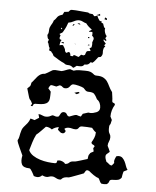

<svg xmlns="http://www.w3.org/2000/svg" viewBox="-51 -744 639 788"><g transform="rotate(5 268.5 -349.5)"><path d="M193 -446Q202 -448 210 -451.5Q218 -455 227 -457L242 -452Q253 -456 266 -456Q279 -456 290 -456Q304 -456 310.5 -453.5Q317 -451 321 -448Q325 -445 328 -442.5Q331 -440 338 -440Q356 -440 366 -434.5Q376 -429 382 -420.5Q388 -412 393 -401Q398 -390 407 -378Q408 -369 409.5 -360Q411 -351 411 -342Q411 -336 417 -334.5Q423 -333 423 -327Q409 -304 409 -278L416 -264L412 -247Q408 -243 407.5 -238Q407 -233 407 -228Q407 -214 411.5 -207.5Q416 -201 416 -193Q416 -183 412 -175Q408 -167 408 -157Q411 -151 414 -145Q417 -139 419 -133Q414 -128 408.5 -124Q403 -120 403 -113Q403 -107 405 -101.5Q407 -96 409 -91Q415 -88 420 -83Q425 -78 432 -78L441 -89L440 -95Q440 -101 442.5 -106.5Q445 -112 447 -117Q453 -119 457 -119Q467 -119 473 -113Q479 -107 483 -99Q487 -91 490 -81.5Q493 -72 498 -66Q494 -63 490 -61.5Q486 -60 482 -57Q480 -51 479 -44.5Q478 -38 477 -32Q471 -24 463.5 -22Q456 -20 447 -20Q436 -20 432.5 -18.5Q429 -17 428 -14Q427 -11 425.5 -7.5Q424 -4 418 0L407 1L396 0Q391 -4 388.5 -10.5Q386 -17 382 -22Q373 -24 361 -32.5Q349 -41 341 -48L333 -50Q328 -49 326 -44.5Q324 -40 321 -36Q319 -35 309.5 -31.5Q300 -28 289.5 -24Q279 -20 270.5 -17Q262 -14 261 -14Q248 -14 242.5 -12Q237 -10 234 -7.5Q231 -5 230 -3.5Q229 -2 225 -2Q216 -2 208 -7Q200 -12 191 -12Q185 -12 180 -10Q175 -8 170 -8Q165 -8 160 -9.5Q155 -11 151 -13Q143 -4 131 -4Q128 -4 124 -5Q120 -6 117 -7Q116 -9 113.5 -14Q111 -19 108 -24Q105 -29 102 -33Q99 -37 96 -37Q71 -37 64.5 -50.5Q58 -64 63 -87Q61 -91 57 -100Q53 -109 48.5 -118.5Q44 -128 41 -136Q38 -144 38 -148Q42 -154 43.5 -161.5Q45 -169 46.5 -176.5Q48 -184 50.5 -191Q53 -198 58 -204Q66 -213 72.5 -221Q79 -229 83 -241L100 -236L118 -247L114 -262Q122 -262 130 -258Q138 -254 146 -254Q153 -254 159.5 -256.5Q166 -259 171 -262Q176 -262 180.5 -260Q185 -258 190 -258Q194 -258 198 -260Q201 -266 205 -272.5Q209 -279 217 -279Q226 -279 230 -271Q234 -263 241 -263Q247 -265 255.5 -268.5Q264 -272 270 -272Q275 -270 279 -269Q283 -268 288 -267L295 -279Q300 -281 306 -282.5Q312 -284 317 -286L326 -285Q337 -285 350.5 -290.5Q364 -296 364 -310Q364 -320 360 -329Q356 -338 348 -343Q340 -359 334 -365Q328 -371 311 -371Q303 -371 298 -375.5Q293 -380 289 -385Q282 -389 268 -392.5Q254 -396 246 -396Q239 -396 232.5 -386.5Q226 -377 214 -377Q207 -377 202 -382Q197 -387 190 -387L177 -381Q171 -382 165.5 -383.5Q160 -385 154 -385Q148 -379 145 -371L156 -358Q156 -341 155 -330.5Q154 -320 148.5 -314Q143 -308 133 -305.5Q123 -303 105 -303Q102 -303 98.5 -303Q95 -303 91 -301L86 -292L79 -293L84 -302Q79 -313 77 -315Q75 -317 73 -319.5Q71 -322 68.5 -330.5Q66 -339 59 -363Q68 -371 70 -373.5Q72 -376 74 -388Q80 -394 85 -401Q90 -408 96 -414.5Q102 -421 109 -425Q116 -429 126 -429Q140 -436 145.5 -440Q151 -444 155.5 -446Q160 -448 167.5 -448Q175 -448 193 -446ZM271 -213Q263 -213 256.5 -215Q250 -217 242 -217Q232 -217 225 -211L231 -203Q231 -199 227.5 -195.5Q224 -192 220 -192Q213 -192 208.5 -196.5Q204 -201 199 -205L202 -216Q186 -214 174 -204Q169 -208 162.5 -210.5Q156 -213 149 -213Q140 -204 131 -194.5Q122 -185 112 -177Q104 -161 99 -144.5Q94 -128 89 -111Q95 -98 108 -89.5Q121 -81 137 -76Q153 -71 169.5 -69Q186 -67 199 -67Q201 -67 205 -69L208 -79L217 -80Q222 -80 230 -76.5Q238 -73 240 -68Q251 -68 257 -74.5Q263 -81 277 -81Q281 -81 288 -83Q295 -85 303.5 -87.5Q312 -90 319.5 -92.5Q327 -95 331 -96Q332 -101 332.5 -107Q333 -113 337 -117Q339 -122 344 -124Q349 -126 353 -129L350 -142L355 -150Q353 -155 347 -157Q341 -159 341 -166Q346 -174 350.5 -184.5Q355 -195 355 -206V-208Q350 -211 346 -215.5Q342 -220 338 -225Q327 -226 317 -226.5Q307 -227 296 -227Q288 -227 283.5 -220Q279 -213 271 -213ZM270 -367 275 -363 263 -357 253 -362ZM183 -689 200 -691Q203 -694 205.5 -697Q208 -700 213 -700Q230 -700 247 -698Q264 -696 281 -695Q285 -691 290 -691Q295 -691 300 -690L307 -682L317 -684L321 -683Q322 -678 325 -673.5Q328 -669 331 -665L340 -663L338 -659L346 -655Q348 -650 349.5 -644.5Q351 -639 356 -636L355 -631Q355 -625 357.5 -617.5Q360 -610 365 -605L360 -596L366 -588L362 -585L354 -591V-585L364 -574L358 -567L363 -562L358 -557Q354 -547 355 -536.5Q356 -526 348 -518L338 -516Q333 -510 328 -503Q323 -496 316 -491L309 -493Q303 -485 298.5 -483Q294 -481 284 -481Q279 -473 270 -472.5Q261 -472 253 -473L241 -464Q238 -464 236.5 -465.5Q235 -467 233 -468.5Q231 -470 227 -471.5Q223 -473 216 -473Q212 -473 207.5 -474.5Q203 -476 201 -479Q189 -484 177.5 -491Q166 -498 155 -505Q151 -515 145 -520Q144 -523 142 -523.5Q140 -524 138 -524.5Q136 -525 135 -527Q134 -529 136 -536Q132 -541 131 -548Q130 -555 126 -560L130 -570Q125 -573 124 -578.5Q123 -584 122 -589Q127 -595 127 -606Q127 -615 129 -620.5Q131 -626 133.5 -630Q136 -634 138.5 -638.5Q141 -643 143 -650Q149 -655 151.5 -659Q154 -663 156.5 -666Q159 -669 163 -671.5Q167 -674 177 -677ZM204 -647Q202 -644 199.5 -636.5Q197 -629 193 -621.5Q189 -614 185.5 -608Q182 -602 179 -602L171 -597L176 -592L173 -582L174 -576L182 -573Q178 -569 177 -562.5Q176 -556 175 -551L186 -553L190 -552Q193 -547 196.5 -541.5Q200 -536 200 -529L205 -522L216 -527Q221 -525 222 -520.5Q223 -516 224 -511H235L236 -516Q242 -516 247 -513.5Q252 -511 258 -510L267 -520L277 -518L283 -521Q286 -532 288.5 -535Q291 -538 303 -538L304 -541L299 -549L307 -554Q308 -559 308.5 -564Q309 -569 308 -574L313 -589L311 -596L305 -602L306 -609L305 -617H291V-619L302 -626Q295 -631 288.5 -637Q282 -643 277 -650Q269 -652 262 -656Q255 -660 247 -660Q236 -660 225.5 -654Q215 -648 204 -647ZM360 -671 350 -673 352 -681 360 -677ZM314 -687Q318 -689 322 -690Q326 -691 330 -694L331 -686H326ZM182 -563 183 -565H192V-560H189ZM226 -643 230 -642 224 -635H222V-636Q222 -639 226 -643ZM241 -646 248 -648 254 -644 249 -643ZM289 -594V-595H295L294 -590Q289 -590 289 -594ZM178 -624 175 -619 180 -617V-621ZM299 -562 291 -560V-561L295 -565ZM237 -562 238 -563 242 -560Z"/></g></svg>

Font: ErikasBuero
Style: Regular
Weight: 400
Designer: Peter Wiegel
Foundry: Peter Wiegel
Version: Version 1.006